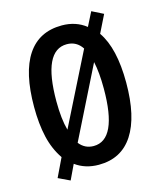

<svg xmlns="http://www.w3.org/2000/svg" viewBox="-119 -841 818 977"><g transform="rotate(-15 290.0 -352.5)"><path d="M533 -358Q533 -179 471.5 -84.5Q410 10 291 10Q220 10 168 -28L131 50L70 21L117 -77Q80 -131 64 -200.5Q48 -270 48 -359Q48 -540 109.5 -632Q171 -724 291 -724Q365 -724 418 -682L455 -755L515 -725L469 -632Q533 -540 533 -358ZM165 -358Q165 -264 182 -204L371 -581Q342 -625 291 -625Q165 -625 165 -358ZM415 -358Q415 -444 402 -501L215 -126Q244 -89 290 -89Q415 -89 415 -358Z"/></g></svg>

Font: Noto Sans Sinhala ExtraCondensed SemiBold
Style: Regular
Weight: 600
Width: 2
Designer: Jelle Bosma - Monotype Design Team
Foundry: Monotype Imaging Inc.
Version: Version 2.006; ttfautohint (v1.8.4.7-5d5b)